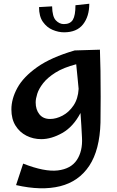

<svg xmlns="http://www.w3.org/2000/svg" viewBox="-20 -731 626 1028"><path d="M201 14Q158 14 121.5 -4.5Q85 -23 63 -58.5Q41 -94 41 -145Q41 -202 73 -260.5Q105 -319 179 -371.5Q253 -424 380 -461L515 -465Q517 -418 518 -351.5Q519 -285 519 -212.5Q519 -140 518 -75Q514 72 458 156.5Q402 241 302 266Q202 291 66 260L104 145Q219 190 289.5 181.5Q360 173 391.5 125.5Q423 78 419 6Q417 -26 415.5 -58.5Q414 -91 411 -126Q372 -52 313.5 -19Q255 14 201 14ZM171 -183Q171 -144 191 -119Q211 -94 248 -94Q281 -94 315 -112Q349 -130 373.5 -166Q398 -202 401 -255Q398 -285 395 -317.5Q392 -350 388 -387Q319 -369 276.5 -342Q234 -315 211 -285.5Q188 -256 179.5 -229Q171 -202 171 -183ZM323 -558Q293 -558 262 -571Q231 -584 210 -613.5Q189 -643 189 -693L259 -697Q260 -642 279 -622Q298 -602 322 -602Q356 -602 370 -625Q384 -648 384 -703L458 -711Q458 -643 424.5 -600.5Q391 -558 323 -558Z"/></svg>

Font: Marhey
Style: Regular
Weight: 400
Designer: Nur Syamsi & Bustanul Arifin
Foundry: Namelatype
Version: Version 1.000; ttfautohint (v1.8.4.7-5d5b)